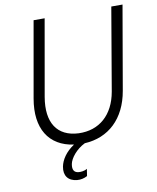

<svg xmlns="http://www.w3.org/2000/svg" viewBox="-96 -774 852 1044"><g transform="rotate(-10 330.0 -251.5)"><path d="M244 197C264 199 285 194 301 185L307 146C292 156 271 157 260 156C236 154 225 138 231 106C237 75 271 31 320 7C452 0 547 -87 573 -238L653 -700H591L513 -243C491 -119 411 -48 297 -52C179 -57 125 -140 149 -279L223 -700H162L88 -280C60 -120 124 -15 261 4C214 35 188 75 181 112C172 160 195 192 244 197Z"/></g></svg>

Font: Fixel Text 20240404 Light
Style: Italic
Weight: 300
Width: 4
Italic angle: -10°
Designer: AlfaBravo + MacPaw
Foundry: Kyrylo Tkachov, Marchela Mozhyna, Serhii Makarenko, Maria Weinstein, Zakhar Kryvoshyya
Version: Version 1.211;Glyphs 3.2 (3225)